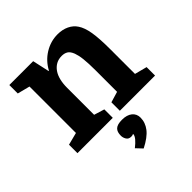

<svg xmlns="http://www.w3.org/2000/svg" viewBox="-214 -691 1076 1076"><g transform="rotate(-45 324.0 -153.0)"><path d="M98 -454V-86L24 -67V0H304V-67L242 -86V-301Q242 -333 248.5 -360Q255 -387 268.5 -406.5Q282 -426 301.5 -437Q321 -448 347 -448Q368 -448 383 -439Q398 -430 408 -404Q412 -393 415 -379.5Q418 -366 420 -348Q422 -330 423 -307.5Q424 -285 424 -257V-86L360 -67V0H639V-67L566 -86V-281Q566 -368 557.5 -418Q549 -468 530 -496Q513 -522 483.5 -536Q454 -550 416 -550Q361 -550 313 -520.5Q265 -491 238 -440H235L213 -540H24V-473ZM333 44Q314 44 301 47.5Q288 51 280 58.5Q272 66 268.5 77Q265 88 265 103Q265 119 274 133.5Q283 148 303 148Q308 148 312.5 147Q317 146 319 144L321 146Q320 159 307 174.5Q294 190 271 208L305 244Q364 214 389.5 181Q415 148 415 109Q415 79 393 61.5Q371 44 333 44Z"/></g></svg>

Font: GradeGX
Style: Regular
Weight: 100
Width: 1
Designer: Adam Twardoch
Foundry: Adam Twardoch
Version: Version 2.002; DEVELOPMENT